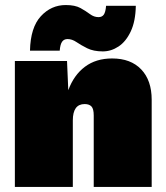

<svg xmlns="http://www.w3.org/2000/svg" viewBox="-20 -742 660 762"><path d="M39 0V-500H246L251 -384Q273 -444 317 -477Q361 -510 425 -510Q499 -510 540.5 -466.5Q582 -423 582 -346V0H352V-284Q352 -310 343 -319.5Q334 -329 316 -329Q269 -329 269 -264V0ZM519 -719Q518 -658 499 -617.5Q480 -577 450.5 -557.5Q421 -538 388 -538Q351 -538 326 -550.5Q301 -563 283.5 -575Q266 -587 248 -587Q234 -587 226.5 -576.5Q219 -566 217 -541H99Q101 -633 142 -677.5Q183 -722 241 -722Q278 -722 299.5 -710Q321 -698 337 -686Q353 -674 371 -674Q385 -674 392 -684Q399 -694 401 -719Z"/></svg>

Font: Prodigy Sans Black
Style: Regular
Weight: 900
Designer: Wei Huang
Foundry: Wei Huang
Version: Version 1.003; ttfautohint (v1.8.3)